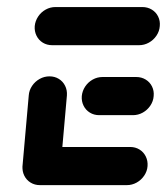

<svg xmlns="http://www.w3.org/2000/svg" viewBox="-20 -539 485 559"><path d="M45.2 -51.9 63.7 -261.1Q64.8 -276.3 73.5 -289.1Q82.2 -301.9 95.6 -309.3Q108.9 -316.7 124.1 -316.7Q139.3 -316.7 151.3 -309.3Q163.3 -301.9 169.6 -289.1Q175.9 -276.3 174.8 -261.1L156.3 -51.9ZM409.6 -55.6Q408.5 -40.4 399.8 -27.6Q391.1 -14.8 377.8 -7.4Q364.4 0 349.3 0H96.3Q81.1 0 69.1 -7.4Q57 -14.8 50.7 -27.6Q44.4 -40.4 45.6 -55.6Q46.7 -70.7 55.4 -83.5Q64.1 -96.3 77.4 -103.7Q90.7 -111.1 105.9 -111.1H358.9Q374.1 -111.1 386.1 -103.7Q398.1 -96.3 404.4 -83.5Q410.7 -70.7 409.6 -55.6ZM218.1 -259.3Q219.6 -274.4 228.1 -287.2Q236.7 -300 250 -307.4Q263.3 -314.8 278.5 -314.8H376.7Q391.9 -314.8 404.1 -307.4Q416.3 -300 422.6 -287.2Q428.9 -274.4 427.4 -259.3Q426.3 -244.1 417.6 -231.3Q408.9 -218.5 395.6 -211.1Q382.2 -203.7 367 -203.7H268.9Q253.7 -203.7 241.7 -211.1Q229.6 -218.5 223.3 -231.3Q217 -244.1 218.1 -259.3ZM81.1 -463Q82.6 -478.1 91.1 -490.9Q99.6 -503.7 113 -511.1Q126.3 -518.5 141.5 -518.5H394.4Q409.6 -518.5 421.9 -511.1Q434.1 -503.7 440.4 -490.9Q446.7 -478.1 445.2 -463Q444.1 -447.8 435.4 -435Q426.7 -422.2 413.3 -414.8Q400 -407.4 384.8 -407.4H131.9Q116.7 -407.4 104.6 -414.8Q92.6 -422.2 86.3 -435Q80 -447.8 81.1 -463Z"/></svg>

Font: 26F Galaxy Sans Oblique
Style: Regular
Weight: 400
Italic angle: -5°
Designer: C₂₉H₂₅N₃O₅
Version: Version 1.200;FEAKit 1.0